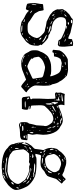

<svg xmlns="http://www.w3.org/2000/svg" viewBox="662 -1293 871 2235"><g transform="rotate(90 1097.5 -175.5)"><path d="M201.2 -585 215.8 -588.9Q241.2 -588.9 361.3 -559.6Q418 -533.2 426.8 -533.2Q434.6 -543.9 434.6 -560.5V-562.5V-569.3Q434.6 -582 452.1 -582Q463.9 -590.8 485.4 -590.8Q514.6 -590.8 514.6 -584L523.4 -492.2V-463.9Q523.4 -428.7 513.7 -421.9Q504.9 -413.1 500 -413.1Q445.3 -418 445.3 -427.7Q438.5 -451.2 411.1 -461.9Q317.4 -508.8 276.4 -508.8L249 -510.7Q200.2 -510.7 191.4 -492.2Q179.7 -476.6 179.7 -450.2V-449.2Q179.7 -395.5 235.4 -360.4Q291 -337.9 332 -337.9Q332 -330.1 376 -316.4Q384.8 -301.8 414.1 -301.8Q444.3 -290 501 -227.5L504.9 -223.6V-219.7Q504.9 -217.8 499 -217.8V-215.8Q512.7 -186.5 512.7 -181.6Q512.7 -93.8 484.4 -71.3Q471.7 -44.9 430.7 -19.5Q384.8 22.5 336.9 22.5H302.7Q225.6 10.7 225.6 2.9Q180.7 -28.3 173.8 -28.3Q126 -50.8 107.4 -75.2H103.5Q91.8 -41 84 -41Q22.5 -50.8 22.5 -62.5Q16.6 -79.1 15.6 -147.5L25.4 -208Q25.4 -241.2 33.2 -241.2L95.7 -248Q102.5 -248 109.4 -194.3L136.7 -144.5Q136.7 -141.6 223.6 -85.9Q245.1 -61.5 285.2 -61.5H319.3Q371.1 -61.5 389.6 -94.7Q412.1 -119.1 422.9 -166V-168.9Q422.9 -197.3 373 -240.2Q351.6 -264.6 318.4 -264.6Q298.8 -273.4 230.5 -283.2L152.3 -323.2L114.3 -355.5Q89.8 -392.6 87.9 -408.2L89.8 -424.8L85.9 -461.9Q85.9 -475.6 102.5 -494.1Q102.5 -505.9 149.4 -547.9Q193.4 -571.3 201.2 -585ZM210.9 -575.2V-571.3Q210.9 -567.4 223.6 -564.5Q250 -566.4 250 -571.3V-575.2Q250 -582 222.7 -582Q214.8 -582 210.9 -575.2ZM465.8 -577.1V-575.2Q476.6 -557.6 484.4 -557.6Q492.2 -557.6 496.1 -567.4V-571.3Q496.1 -577.1 465.8 -577.1ZM500 -546.9 497.1 -543 500 -541H504.9V-546.9ZM238.3 -532.2Q242.2 -528.3 248 -528.3Q257.8 -528.3 268.6 -539.1L263.7 -543H252.9Q238.3 -543 238.3 -532.2ZM371.1 -533.2V-532.2Q371.1 -529.3 382.8 -528.3H385.7V-529.3Q385.7 -531.2 371.1 -533.2ZM283.2 -520.5 279.3 -516.6Q279.3 -509.8 314.5 -507.8V-510.7Q314.5 -514.6 285.2 -520.5ZM146.5 -490.2V-489.3L148.4 -488.3H152.3Q173.8 -503.9 173.8 -513.7H172.9H170.9Q160.2 -513.7 146.5 -490.2ZM432.6 -506.8 430.7 -504.9Q444.3 -494.1 461.9 -490.2L462.9 -492.2V-494.1Q462.9 -499 434.6 -506.8ZM142.6 -504.9 139.6 -503.9 140.6 -502V-501L144.5 -502V-504.9ZM382.8 -497.1 381.8 -496.1V-494.1Q412.1 -476.6 419.9 -476.6V-477.5Q419.9 -483.4 382.8 -497.1ZM115.2 -494.1H110.4L109.4 -487.3V-484.4L110.4 -482.4L115.2 -492.2ZM105.5 -470.7 102.5 -469.7Q104.5 -451.2 107.4 -443.4H110.4V-444.3L109.4 -470.7ZM131.8 -461.9 127.9 -459V-456.1H130.9L135.7 -460V-461.9ZM459 -436.5 455.1 -434.6Q462.9 -429.7 483.4 -429.7L502.9 -430.7V-434.6Q485.4 -436.5 466.8 -436.5ZM172.9 -381.8 170.9 -380.9V-378.9L172.9 -376H182.6V-378.9Q181.6 -381.8 172.9 -381.8ZM127.9 -378.9 126 -376V-375L127.9 -373H130.9V-376ZM145.5 -373H144.5V-371.1Q151.4 -349.6 158.2 -349.6H162.1L167 -354.5V-355.5Q154.3 -373 145.5 -373ZM194.3 -373 192.4 -371.1V-365.2L198.2 -359.4H201.2L204.1 -361.3V-366.2Q200.2 -373 194.3 -373ZM225.6 -349.6 223.6 -347.7V-346.7Q236.3 -335 261.7 -326.2L263.7 -329.1Q263.7 -335 225.6 -349.6ZM279.3 -325.2Q279.3 -321.3 348.6 -304.7L361.3 -303.7H364.3V-304.7Q335 -327.1 293 -331.1Q279.3 -326.2 279.3 -325.2ZM195.3 -321.3H194.3Q194.3 -314.5 207 -310.5L209 -311.5Q209 -316.4 195.3 -321.3ZM291 -296.9V-293L307.6 -287.1H318.4V-290Q300.8 -296.9 291 -296.9ZM395.5 -283.2H386.7V-280.3Q392.6 -274.4 438.5 -251Q458 -233.4 468.8 -233.4H469.7L471.7 -236.3Q449.2 -265.6 395.5 -283.2ZM419.9 -223.6H418.9V-218.8Q418.9 -209 435.5 -195.3H441.4V-203.1Q441.4 -214.8 419.9 -223.6ZM68.4 -210H63.5V-206.1L65.4 -204.1L69.3 -206.1ZM30.3 -131.8 31.2 -107.4H32.2Q39.1 -111.3 39.1 -153.3V-161.1L37.1 -163.1H35.2Q32.2 -163.1 30.3 -131.8ZM437.5 -147.5H432.6V-142.6L435.5 -141.6L438.5 -144.5ZM493.2 -147.5 485.4 -139.6V-134.8L487.3 -131.8H490.2Q496.1 -132.8 496.1 -147.5ZM106.4 -114.3H103.5V-110.4Q118.2 -91.8 131.8 -91.8H133.8V-94.7Q112.3 -114.3 106.4 -114.3ZM409.2 -79.1V-75.2H411.1Q419.9 -81.1 425.8 -91.8L423.8 -94.7Q416 -89.8 409.2 -79.1ZM61.5 -81.1H56.6V-77.1L61.5 -74.2L65.4 -75.2V-77.1ZM461.9 -70.3 428.7 -43V-41Q428.7 -39.1 432.6 -39.1Q444.3 -39.1 464.8 -70.3ZM229.5 -26.4 201.2 -28.3V-26.4Q201.2 -22.5 226.6 -16.6L230.5 -12.7H235.4Q233.4 -26.4 229.5 -26.4ZM261.7 -12.7 258.8 -15.6V-11.7H261.7ZM252.9 -2H251L254.9 2.9H262.7V2Q261.7 -2 252.9 -2ZM366.2 -2 364.3 0V2.9L366.2 4.9H370.1Q388.7 3.9 388.7 0L385.7 -2ZM272.5 3.9Q286.1 11.7 309.6 11.7H311.5L353.5 9.8V7.8Q350.6 0 286.1 0Q272.5 0 272.5 3.9Z M673.8 -529.3 794.9 -532.2Q810.5 -532.2 860.4 -518.6Q917 -464.8 927.7 -434.6Q949.2 -412.1 961.9 -345.7Q977.5 -330.1 977.5 -276.4L978.5 -252L974.6 -155.3Q974.6 -126 1010.7 -83Q1043.9 -50.8 1053.7 -50.8V-48.8Q1053.7 -37.1 1019.5 -11.7Q994.1 13.7 987.3 13.7H986.3Q970.7 11.7 907.2 -43.9Q792 1 791 2Q752.9 13.7 706.1 13.7H701.2Q648.4 4.9 611.3 -27.3Q604.5 -33.2 583 -76.2Q565.4 -97.7 565.4 -128.9V-157.2Q565.4 -184.6 580.1 -208Q592.8 -248 624 -284.2Q639.6 -302.7 655.3 -307.6Q706.1 -335 755.9 -335L799.8 -335.9H805.7Q842.8 -335.9 858.4 -325.2H864.3Q869.1 -325.2 869.1 -329.1Q858.4 -375 834 -417Q812.5 -453.1 753.9 -453.1L713.9 -459Q662.1 -448.2 662.1 -437.5Q641.6 -411.1 637.7 -372.1Q635.7 -367.2 602.5 -367.2L596.7 -365.2Q592.8 -365.2 586.9 -348.6Q559.6 -352.5 559.6 -360.4Q561.5 -366.2 566.4 -430.7Q582 -475.6 640.6 -513.7Q668 -529.3 673.8 -529.3ZM783.2 -512.7 781.2 -509.8 784.2 -505.9H790L791 -507.8L788.1 -512.7ZM857.4 -504.9H855.5V-502.9Q863.3 -495.1 869.1 -495.1H870.1V-497.1Q862.3 -504.9 857.4 -504.9ZM701.2 -500V-497.1Q702.1 -494.1 710.9 -494.1Q719.7 -494.1 735.4 -500V-503.9H731.4Q710 -503.9 701.2 -500ZM613.3 -468.8V-466.8H614.3Q623 -466.8 640.6 -485.4V-488.3H639.6Q629.9 -488.3 613.3 -468.8ZM749 -475.6 744.1 -471.7 747.1 -466.8H759.8L762.7 -469.7L756.8 -475.6ZM605.5 -396.5 602.5 -394.5V-379.9H603.5Q607.4 -380.9 607.4 -386.7V-394.5ZM960 -318.4H959V-316.4Q960.9 -308.6 962.9 -308.6L963.9 -313.5Q961.9 -318.4 960 -318.4ZM937.5 -284.2 934.6 -282.2V-279.3Q938.5 -264.6 942.4 -264.6H944.3Q944.3 -277.3 938.5 -284.2ZM651.4 -278.3 640.6 -273.4V-268.6H642.6Q649.4 -268.6 652.3 -276.4V-278.3ZM640.6 -185.5Q647.5 -127 657.2 -127L667 -114.3V-113.3L658.2 -114.3V-111.3Q676.8 -85.9 734.4 -64.5Q741.2 -60.5 753.9 -58.6Q771.5 -58.6 888.7 -116.2Q896.5 -121.1 896.5 -127V-131.8Q887.7 -171.9 881.8 -225.6L879.9 -226.6Q879.9 -237.3 858.4 -244.1Q786.1 -264.6 759.8 -264.6Q685.5 -248 658.2 -214.8Q640.6 -197.3 640.6 -185.5ZM934.6 -249 931.6 -251V-248H934.6ZM938.5 -230.5H932.6V-226.6L935.5 -223.6L938.5 -226.6ZM907.2 -206.1 904.3 -203.1 907.2 -199.2 911.1 -200.2V-203.1L908.2 -206.1ZM942.4 -203.1H939.5V-202.1Q941.4 -165 947.3 -165L949.2 -167V-168.9Q949.2 -189.5 942.4 -203.1ZM904.3 -171.9 903.3 -170.9V-165L906.2 -161.1H907.2L911.1 -165V-170.9L908.2 -171.9ZM987.3 -80.1H984.4V-74.2Q988.3 -61.5 993.2 -61.5H996.1V-64.5Q992.2 -80.1 987.3 -80.1ZM627.9 -77.1 626 -75.2V-74.2L627.9 -72.3H632.8V-74.2L629.9 -77.1ZM957 -64.5 954.1 -61.5Q957 -54.7 961.9 -52.7H962.9L966.8 -56.6V-58.6L961.9 -64.5ZM815.4 -50.8V-48.8H819.3Q833 -48.8 855.5 -60.5V-61.5H851.6Q818.4 -57.6 815.4 -50.8ZM978.5 -47.9 976.6 -43.9V-42L980.5 -38.1H984.4L987.3 -40V-42L982.4 -47.9ZM737.3 -40 734.4 -37.1Q736.3 -32.2 742.2 -32.2Q752.9 -34.2 752.9 -37.1V-38.1L750 -40ZM630.9 -26.4 627.9 -22.5Q631.8 -13.7 676.8 0Q691.4 6.8 715.8 6.8V5.9Q715.8 2.9 678.7 -4.9Q657.2 -10.7 633.8 -26.4Z M1073.2 -492.2 1075.2 -494.1Q1097.7 -490.2 1122.1 -490.2H1202.1L1205.1 -487.3Q1199.2 -469.7 1199.2 -460V-443.4Q1203.1 -416 1214.8 -416Q1220.7 -426.8 1253.9 -436.5Q1333 -470.7 1382.8 -470.7Q1416 -470.7 1454.1 -441.4Q1482.4 -430.7 1508.8 -395.5Q1548.8 -332 1548.8 -246.1V-238.3L1542 -168L1548.8 -117.2L1539.1 -71.3V-69.3V-61.5L1576.2 -59.6H1592.8Q1609.4 -59.6 1612.3 -56.6Q1608.4 14.6 1597.7 14.6Q1578.1 26.4 1555.7 26.4H1535.2Q1488.3 26.4 1436.5 39.1Q1402.3 34.2 1402.3 4.9L1401.4 -30.3Q1401.4 -62.5 1418 -77.1Q1426.8 -125 1438.5 -164.1L1444.3 -251Q1447.3 -251 1447.3 -272.5Q1447.3 -298.8 1405.3 -347.7Q1373 -361.3 1368.2 -361.3Q1311.5 -361.3 1266.6 -313.5Q1262.7 -313.5 1218.8 -265.6Q1205.1 -254.9 1205.1 -200.2Q1207 -101.6 1211.9 -101.6Q1251 -94.7 1251 -86.9V-83L1229.5 -84L1213.9 -83V-79.1Q1213.9 -75.2 1251 -69.3Q1257.8 -62.5 1257.8 -46.9V-44.9Q1257.8 -21.5 1248 4.9L1134.8 5.9Q1118.2 5.9 1110.4 -10.7Q1106.4 -29.3 1101.6 -83Q1101.6 -87.9 1130.9 -93.8L1135.7 -100.6V-101.6Q1135.7 -107.4 1127.9 -118.2V-148.4V-204.1L1131.8 -293.9Q1131.8 -385.7 1124 -385.7H1119.1L1073.2 -379.9Q1066.4 -379.9 1054.7 -391.6V-395.5Q1059.6 -403.3 1059.6 -412.1L1057.6 -448.2ZM1158.2 -474.6 1078.1 -461.9V-460Q1078.1 -457 1092.8 -456.1Q1156.2 -456.1 1156.2 -464.8L1160.2 -470.7V-472.7H1158.2ZM1352.5 -456.1V-455.1Q1359.4 -455.1 1376 -443.4L1386.7 -440.4L1418 -441.4L1418.9 -443.4V-444.3Q1418 -450.2 1408.2 -450.2H1404.3L1394.5 -448.2Q1373 -460.9 1363.3 -460.9Q1354.5 -460.9 1352.5 -456.1ZM1286.1 -438.5V-437.5L1288.1 -434.6Q1334 -446.3 1334 -452.1H1332Q1310.5 -452.1 1286.1 -438.5ZM1097.7 -437.5 1100.6 -434.6H1102.5Q1115.2 -435.5 1115.2 -440.4L1110.4 -441.4Q1097.7 -441.4 1097.7 -437.5ZM1106.4 -418V-416L1125 -417H1127.9Q1137.7 -417 1139.6 -412.1V-409.2Q1134.8 -404.3 1134.8 -399.4Q1139.6 -395.5 1146.5 -395.5Q1149.4 -395.5 1149.4 -399.4L1150.4 -431.6L1149.4 -434.6H1146.5Q1140.6 -430.7 1107.4 -418.9ZM1268.6 -428.7 1269.5 -427.7V-426.8Q1278.3 -429.7 1278.3 -431.6V-433.6H1276.4Q1268.6 -431.6 1268.6 -428.7ZM1071.3 -427.7V-426.8Q1071.3 -423.8 1076.2 -421.9Q1084 -421.9 1093.8 -430.7V-431.6H1078.1Q1071.3 -430.7 1071.3 -427.7ZM1408.2 -412.1Q1408.2 -408.2 1425.8 -406.2Q1429.7 -409.2 1429.7 -414.1Q1429.7 -418.9 1414.1 -421.9Q1408.2 -418 1408.2 -412.1ZM1210.9 -404.3V-400.4Q1224.6 -400.4 1240.2 -418V-418.9L1239.3 -419.9H1238.3Q1226.6 -419.9 1210.9 -404.3ZM1445.3 -418 1442.4 -414.1Q1444.3 -409.2 1450.2 -409.2H1455.1L1460 -413.1V-414.1Q1459 -418 1450.2 -418ZM1336.9 -408.2V-406.2H1341.8Q1356.4 -408.2 1356.4 -412.1V-414.1H1349.6Q1336.9 -413.1 1336.9 -408.2ZM1176.8 -413.1H1171.9L1169.9 -407.2V-389.6Q1169.9 -377.9 1166 -374V-369.1L1169.9 -355.5V-347.7Q1169.9 -339.8 1174.8 -336.9Q1175.8 -336.9 1180.7 -359.4Q1194.3 -370.1 1194.3 -376Q1194.3 -380.9 1183.6 -397.5Q1180.7 -413.1 1176.8 -413.1ZM1079.1 -397.5V-395.5H1088.9L1092.8 -399.4V-400.4L1087.9 -402.3Q1079.1 -399.4 1079.1 -397.5ZM1428.7 -394.5 1422.9 -397.5 1420.9 -395.5V-394.5L1425.8 -391.6H1426.8ZM1353.5 -387.7 1355.5 -385.7H1356.4Q1377.9 -385.7 1377.9 -389.6L1370.1 -391.6Q1353.5 -389.6 1353.5 -387.7ZM1211.9 -349.6V-346.7Q1237.3 -349.6 1282.2 -388.7V-389.6H1276.4Q1272.5 -389.6 1252.9 -376Q1211.9 -363.3 1211.9 -349.6ZM1445.3 -387.7H1444.3V-384.8Q1444.3 -381.8 1457 -357.4Q1457 -349.6 1460.9 -349.6L1464.8 -353.5V-357.4Q1464.8 -373 1445.3 -387.7ZM1141.6 -376 1143.6 -373H1145.5L1148.4 -385.7H1145.5Q1142.6 -385.7 1141.6 -376ZM1387.7 -369.1V-366.2H1412.1L1416 -369.1V-373L1411.1 -376H1406.2Q1387.7 -373 1387.7 -369.1ZM1291 -353.5Q1312.5 -357.4 1312.5 -364.3L1309.6 -366.2H1306.6Q1292 -366.2 1291 -353.5ZM1259.8 -341.8V-339.8H1262.7Q1278.3 -352.5 1278.3 -361.3H1276.4V-363.3Q1268.6 -363.3 1259.8 -341.8ZM1184.6 -351.6 1186.5 -345.7Q1186.5 -337.9 1177.7 -330.1Q1182.6 -325.2 1182.6 -320.3Q1182.6 -271.5 1189.5 -271.5H1190.4Q1198.2 -289.1 1198.2 -317.4Q1197.3 -353.5 1189.5 -355.5H1187.5Q1184.6 -355.5 1184.6 -351.6ZM1460 -338.9V-335.9Q1471.7 -292 1474.6 -290L1476.6 -296.9V-305.7Q1469.7 -338.9 1460 -338.9ZM1503.9 -336.9H1502.9Q1504.9 -285.2 1512.7 -285.2H1514.6Q1509.8 -336.9 1503.9 -336.9ZM1248 -335 1242.2 -327.1V-325.2L1243.2 -323.2H1248L1251 -335ZM1220.7 -325.2 1218.8 -323.2 1220.7 -320.3H1224.6V-323.2L1222.7 -325.2ZM1497.1 -210V-209L1500 -197.3H1504.9Q1503.9 -210 1497.1 -210ZM1460 -139.6 1460.9 -138.7H1461.9Q1464.8 -138.7 1464.8 -148.4V-160.2Q1460.9 -160.2 1460 -139.6ZM1454.1 -124Q1460 -117.2 1460 -105.5H1461.9L1464.8 -117.2V-133.8Q1454.1 -133.8 1454.1 -124ZM1497.1 -132.8H1495.1V-127.9H1497.1ZM1519.5 -127.9 1517.6 -108.4V-84H1518.6Q1531.2 -99.6 1531.2 -113.3V-114.3Q1531.2 -127.9 1519.5 -127.9ZM1494.1 -83V-81.1H1495.1L1499 -91.8V-93.8H1497.1Q1494.1 -93.8 1494.1 -83ZM1117.2 -79.1 1115.2 -75.2V-74.2Q1117.2 -56.6 1127.9 -56.6H1133.8L1136.7 -59.6V-61.5Q1127.9 -72.3 1127.9 -79.1ZM1497.1 -65.4H1493.2V-61.5L1497.1 -57.6L1500 -59.6V-61.5ZM1549.8 -43V-40Q1593.8 -40 1593.8 -46.9V-48.8H1580.1Q1549.8 -47.9 1549.8 -43ZM1158.2 -33.2Q1158.2 -28.3 1183.6 -28.3Q1232.4 -28.3 1232.4 -33.2Q1232.4 -39.1 1199.2 -39.1Q1162.1 -39.1 1158.2 -33.2ZM1422.9 -30.3H1419.9V-24.4L1422.9 -21.5H1425.8L1426.8 -24.4V-25.4ZM1558.6 -22.5V-19.5Q1560.5 -14.6 1567.4 -14.6Q1583 -14.6 1585.9 -21.5V-24.4Q1584 -30.3 1575.2 -30.3H1570.3Q1560.5 -30.3 1558.6 -22.5ZM1444.3 -4.9Q1447.3 2.9 1454.1 2.9Q1506.8 2 1506.8 -3.9Q1500 -12.7 1482.4 -12.7Q1444.3 -11.7 1444.3 -4.9ZM1419.9 13.7 1416 17.6V19.5Q1416 26.4 1442.4 26.4H1447.3L1455.1 24.4V23.4Q1445.3 13.7 1423.8 13.7Z M1842.8 -510.7H1875Q1898.4 -510.7 1951.2 -490.2Q1970.7 -490.2 2012.7 -465.8H2017.6Q2028.3 -465.8 2064.5 -504.9Q2072.3 -504.9 2093.8 -477.5Q2103.5 -473.6 2116.2 -459V-456.1Q2061.5 -395.5 2061.5 -388.7Q2035.2 -299.8 2026.4 -290Q2007.8 -270.5 1973.6 -255.9Q1930.7 -212.9 1896.5 -212.9L1867.2 -211.9L1803.7 -217.8H1791Q1783.2 -217.8 1770.5 -153.3L1778.3 -151.4H1781.2Q1796.9 -151.4 1815.4 -163.1L1837.9 -165H1877Q1970.7 -165 2031.2 -147.5Q2040 -141.6 2074.2 -126L2107.4 -101.6Q2146.5 -68.4 2156.2 -42Q2191.4 26.4 2191.4 74.2Q2191.4 110.4 2134.8 164.1L2075.2 207Q2028.3 236.3 1963.9 236.3L1936.5 240.2Q1762.7 240.2 1701.2 169.9Q1656.2 142.6 1656.2 98.6Q1639.6 67.4 1639.6 16.6L1635.7 -4.9L1639.6 -17.6H1642.6Q1647.5 4.9 1650.4 4.9H1653.3Q1667 -56.6 1674.8 -77.1V-79.1H1673.8Q1645.5 -33.2 1645.5 -26.4H1643.6Q1639.6 -26.4 1639.6 -37.1Q1640.6 -56.6 1674.8 -104.5Q1712.9 -140.6 1712.9 -145.5Q1722.7 -226.6 1727.5 -246.1Q1702.1 -294.9 1702.1 -326.2L1701.2 -342.8Q1701.2 -359.4 1713.9 -403.3Q1724.6 -414.1 1754.9 -456.1Q1806.6 -510.7 1842.8 -510.7ZM1806.6 -486.3V-485.4Q1840.8 -494.1 1840.8 -500V-501H1837.9Q1824.2 -501 1806.6 -486.3ZM2067.4 -482.4 2064.5 -479.5V-478.5Q2066.4 -475.6 2071.3 -475.6H2077.1V-477.5L2070.3 -482.4ZM1831.1 -465.8V-461.9H1833L1862.3 -472.7V-477.5H1853.5Q1831.1 -472.7 1831.1 -465.8ZM1772.5 -365.2V-360.4Q1788.1 -286.1 1794.9 -286.1Q1817.4 -264.6 1834 -264.6Q1908.2 -264.6 1940.4 -297.9Q1964.8 -320.3 1975.6 -344.7Q1983.4 -358.4 1983.4 -365.2V-380.9Q1983.4 -396.5 1960 -427.7Q1907.2 -451.2 1886.7 -451.2Q1840.8 -451.2 1797.9 -411.1Q1772.5 -379.9 1772.5 -365.2ZM2059.6 -423.8V-418H2061.5Q2082 -435.5 2089.8 -448.2V-451.2H2088.9Q2078.1 -451.2 2059.6 -423.8ZM1783.2 -425.8 1787.1 -424.8Q1793 -424.8 1802.7 -437.5V-441.4H1796.9Q1783.2 -433.6 1783.2 -425.8ZM1998 -434.6H1993.2V-433.6Q2000 -415 2009.8 -415Q2012.7 -415 2012.7 -418Q2012.7 -424.8 1998 -434.6ZM1723.6 -381.8H1726.6Q1729.5 -383.8 1742.2 -401.4L1739.3 -403.3Q1733.4 -403.3 1723.6 -381.8ZM1710.9 -352.5Q1710.9 -331.1 1720.7 -320.3H1724.6Q1727.5 -320.3 1727.5 -323.2Q1723.6 -364.3 1717.8 -364.3Q1712.9 -364.3 1710.9 -352.5ZM1966.8 -298.8V-297.9H1972.7Q1990.2 -297.9 1995.1 -337.9V-342.8L1994.1 -344.7H1991.2Q1966.8 -305.7 1966.8 -298.8ZM1760.7 -340.8 1758.8 -337.9Q1758.8 -321.3 1769.5 -307.6H1770.5V-311.5Q1768.6 -336.9 1760.7 -340.8ZM2017.6 -302.7H2014.6L2011.7 -297.9V-296.9H2014.6Q2015.6 -296.9 2017.6 -302.7ZM1947.3 -276.4H1950.2Q1961.9 -281.2 1968.8 -290L1965.8 -293.9Q1949.2 -282.2 1947.3 -276.4ZM1906.2 -264.6V-261.7L1912.1 -257.8H1916Q1920.9 -257.8 1935.5 -272.5V-274.4H1926.8Q1915 -274.4 1906.2 -264.6ZM1728.5 -268.6H1724.6V-265.6Q1734.4 -250 1753.9 -244.1V-246.1Q1745.1 -268.6 1728.5 -268.6ZM1944.3 -268.6 1940.4 -264.6V-260.7H1942.4L1950.2 -267.6V-268.6ZM1768.6 -261.7 1765.6 -258.8Q1769.5 -249 1778.3 -249L1783.2 -254.9Q1783.2 -258.8 1768.6 -261.7ZM1885.7 -257.8 1881.8 -253.9Q1881.8 -252 1898.4 -250L1906.2 -251Q1906.2 -254.9 1893.6 -257.8ZM1790 -250 1789.1 -249V-241.2L1793 -237.3H1809.6V-241.2Q1793 -250 1790 -250ZM1823.2 -239.3 1819.3 -236.3Q1819.3 -227.5 1851.6 -227.5H1879.9Q1885.7 -227.5 1886.7 -231.4Q1866.2 -239.3 1833 -239.3ZM1752 -227.5 1747.1 -223.6V-215.8Q1747.1 -208 1754.9 -206.1L1758.8 -209V-224.6L1754.9 -227.5ZM1903.3 -149.4 1881.8 -145.5V-144.5Q1881.8 -135.7 1982.4 -132.8L2002.9 -126H2004.9Q2007.8 -126 2012.7 -128.9L2041 -127.9V-130.9Q2036.1 -138.7 2018.6 -138.7H2008.8Q2003.9 -138.7 2000 -135.7L1976.6 -145.5Q1956.1 -149.4 1913.1 -149.4ZM1829.1 -145.5H1825.2ZM1775.4 -118.2Q1775.4 -116.2 1806.6 -114.3Q1819.3 -115.2 1819.3 -118.2Q1814.5 -126 1807.6 -128.9H1796.9Q1775.4 -126 1775.4 -118.2ZM1942.4 -114.3H1941.4V-113.3Q1941.4 -109.4 1964.8 -108.4L1965.8 -109.4V-111.3ZM2036.1 -114.3 2033.2 -110.4 2036.1 -108.4 2040 -109.4V-114.3ZM1732.4 -101.6 1737.3 -98.6H1744.1L1748 -103.5V-109.4L1745.1 -113.3Q1735.4 -113.3 1732.4 -101.6ZM1692.4 -83V-82L1695.3 -79.1Q1718.8 -85 1718.8 -94.7V-101.6L1716.8 -104.5Q1704.1 -99.6 1692.4 -83ZM2049.8 -100.6H2048.8Q2048.8 -93.8 2071.3 -88.9L2075.2 -89.8V-91.8Q2068.4 -100.6 2053.7 -100.6H2050.8ZM1802.7 -98.6 1797.9 -94.7 1800.8 -91.8H1807.6V-96.7L1804.7 -98.6ZM1940.4 -96.7 1935.5 -91.8Q1935.5 -87.9 1984.4 -85Q2024.4 -73.2 2053.7 -52.7L2067.4 -51.8L2071.3 -55.7V-56.6Q2064.5 -70.3 2008.8 -86.9Q1957 -96.7 1940.4 -96.7ZM1877 -83V-80.1L1861.3 -77.1L1840.8 -80.1L1768.6 -79.1Q1723.6 -38.1 1723.6 -21.5L1717.8 -14.6V-12.7Q1724.6 85 1737.3 108.4Q1738.3 113.3 1772.5 137.7Q1772.5 144.5 1831.1 161.1Q1917 173.8 1973.6 173.8Q2046.9 160.2 2073.2 132.8Q2121.1 84 2121.1 52.7V47.9Q2121.1 31.2 2083 -17.6Q2078.1 -31.2 2053.7 -43.9Q2010.7 -72.3 1966.8 -79.1L1906.2 -80.1V-85.9V-86.9H1894.5Q1880.9 -86.9 1877 -83ZM2086.9 -82H2080.1V-80.1L2118.2 -45.9H2120.1V-47.9Q2106.4 -75.2 2086.9 -82ZM1723.6 -61.5V-58.6H1726.6L1738.3 -62.5V-66.4H1736.3Q1723.6 -65.4 1723.6 -61.5ZM1710 -51.8V-47.9H1712.9L1718.8 -54.7V-57.6Q1712.9 -57.6 1710 -51.8ZM1683.6 -27.3 1684.6 -22.5H1686.5Q1691.4 -22.5 1698.2 -51.8H1696.3Q1683.6 -42 1683.6 -27.3ZM2079.1 -47.9H2075.2Q2075.2 -43 2103.5 -8.8V-7.8H2105.5V-11.7Q2092.8 -47.9 2079.1 -47.9ZM2167 24.4H2163.1V26.4L2166 30.3L2167 28.3ZM2144.5 31.2H2139.6V33.2L2142.6 37.1H2144.5L2148.4 33.2ZM1650.4 40 1648.4 41V47.9L1652.3 50.8H1653.3V40ZM2160.2 58.6V60.5Q2160.2 69.3 2164.1 70.3H2166Q2173.8 56.6 2173.8 41L2172.9 40H2169.9Q2160.2 46.9 2160.2 58.6ZM1706.1 43 1704.1 45.9 1702.1 65.4Q1703.1 85.9 1708 85.9H1710Q1712.9 84 1712.9 79.1V66.4Q1712.9 43 1708 43ZM1655.3 57.6H1653.3V60.5Q1654.3 67.4 1657.2 67.4L1660.2 65.4V62.5ZM2098.6 125V127L2101.6 128.9Q2126 122.1 2126 103.5V96.7H2123Q2098.6 115.2 2098.6 125ZM1696.3 120.1 1692.4 125Q1695.3 131.8 1698.2 131.8L1702.1 127Q1702.1 123 1696.3 120.1ZM1736.3 138.7H1734.4V141.6L1738.3 145.5H1744.1V142.6Q1743.2 138.7 1736.3 138.7ZM1722.7 145.5 1719.7 149.4V151.4H1728.5V145.5ZM1969.7 191.4Q1849.6 183.6 1834 177.7L1807.6 175.8V177.7Q1820.3 187.5 1840.8 190.4L1870.1 189.5L1877 194.3L1877.9 193.4H1879.9Q1906.2 198.2 1935.5 198.2H1957Q2000 198.2 2016.6 187.5Q2057.6 172.9 2057.6 170.9V169.9Q1997.1 182.6 1969.7 191.4ZM2014.6 223.6H2017.6Q2025.4 223.6 2065.4 200.2V198.2H2061.5Q2014.6 209 2014.6 223.6ZM1987.3 219.7V221.7H1991.2Q2008.8 218.8 2008.8 210H2004.9Q1991.2 214.8 1987.3 219.7ZM1842.8 215.8 1837.9 211.9 1836.9 212.9V213.9L1840.8 215.8ZM1857.4 218.8H1853.5V219.7Q1854.5 223.6 1864.3 223.6H1875Q1875 218.8 1857.4 218.8ZM1936.5 218.8 1934.6 221.7V223.6Q1935.5 227.5 1941.4 227.5H1947.3L1960 224.6V221.7L1942.4 218.8Z"/></g></svg>

Font: Love Ya Like A Sister
Style: Regular
Weight: 400
Designer: Kimberly Geswein
Foundry: Kimberly Geswein
Version: Version 1.002 2007